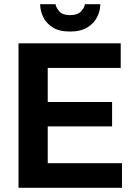

<svg xmlns="http://www.w3.org/2000/svg" viewBox="-20 -893 643 913"><path d="M313 -743Q261 -743 230 -763Q199 -783 185 -813Q171 -843 171 -873H244Q247 -856 262.5 -838.5Q278 -821 313 -821Q349 -821 365.5 -839Q382 -857 384 -873H457Q457 -843 442.5 -813Q428 -783 396 -763Q364 -743 313 -743ZM68 0V-687H554V-570H207V-408H513V-292H207V-117H560V0Z"/></svg>

Font: Archivo SemiCondensed
Style: Bold
Weight: 680
Width: 4
Designer: Hector Gatti
Foundry: Omnibus-Type
Version: Version 2.001; ttfautohint (v1.8.3)